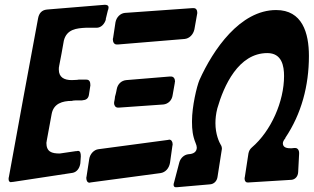

<svg xmlns="http://www.w3.org/2000/svg" viewBox="-20 -767 1312 803"><path d="M283 -44C301 -47 313 -63 316 -84L318 -113C318 -126 316 -136 306 -136L301 -135H298L230 -125C196 -125 174 -132 174 -170L175 -174V-176L196 -290C204 -334 241 -345 280 -345C284 -346 289 -347 295 -347H320C322 -347 324 -347 327 -348C342 -349 350 -357 352 -371L358 -410C358 -425 354 -434 341 -434H311C308 -434 306 -434 303 -433L280 -432C248 -432 226 -444 226 -476C226 -482 226 -487 228 -491L227 -489C234 -525 241 -561 247 -597C259 -645 300 -649 340 -651H386C403 -652 417 -666 423 -686H422C425 -699 428 -711 431 -723L432 -726V-725C433 -729 434 -732 434 -736C434 -745 426 -747 418 -747L175 -727H176C155 -725 143 -712 139 -689C98 -469 57 -247 17 -26C16 -25 16 -22 16 -18C16 -10 19 -6 25 -5L30 -6H33Z M502 -713C483 -711 467 -695 463 -674L453 -608C452 -606 452 -604 452 -602C452 -590 458 -581 468 -581H474L752 -604C772 -606 788 -622 793 -644L804 -706C805 -709 805 -712 805 -715C805 -725 800 -733 790 -733H784ZM711 -420C711 -421 711 -421 711 -422L712 -426C712 -437 707 -447 695 -447H690L508 -432C488 -430 472 -416 468 -393C467 -388 466 -381 464 -374L461 -363C461 -357 459 -349 458 -343V-344C458 -341 457 -338 457 -336C457 -326 463 -317 473 -317H478L663 -330C683 -332 699 -347 702 -369ZM392 -143C373 -141 356 -123 353 -101L342 -29C341 -26 341 -24 341 -22C341 -11 346 -3 354 -3C355 -3 357 -3 359 -4L651 -43C672 -46 687 -63 691 -86L701 -157C702 -160 702 -162 702 -164C702 -175 696 -183 688 -183C687 -183 686 -183 684 -182Z M1231 -124V-127C1231 -140 1224 -148 1215 -148H1210L1201 -147H1193C1173 -147 1163 -154 1163 -168C1163 -174 1167 -181 1174 -190H1173C1241 -291 1272 -409 1272 -533C1272 -630 1244 -725 1135 -725C984 -725 871 -559 814 -432C803 -406 783 -322 783 -261V-256C783 -225 786 -198 798 -169C801 -162 803 -155 803 -150C803 -133 791 -123 768 -122C750 -120 735 -106 730 -88C723 -60 715 -32 708 -4C707 -1 706 2 706 6C706 11 709 16 714 16H720L858 4C875 3 888 -10 890 -29L908 -144V-147C908 -150 907 -154 905 -159V-158C896 -173 881 -206 881 -252C881 -270 883 -291 889 -314C916 -408 977 -545 1098 -545C1159 -545 1168 -491 1168 -449C1168 -343 1114 -219 1033 -150C1025 -143 1021 -135 1019 -125C1014 -92 1009 -59 1004 -27C1003 -24 1003 -22 1003 -20C1003 -11 1007 -4 1015 -4H1021L1200 -15C1215 -17 1226 -29 1227 -47Z"/></svg>

Font: Bangerz
Style: Regular
Weight: 400
Designer: vernon adams
Foundry: Vernon Adams
Version: Version 2.10;December 28, 2023;FontCreator 13.0.0.2683 64-bi